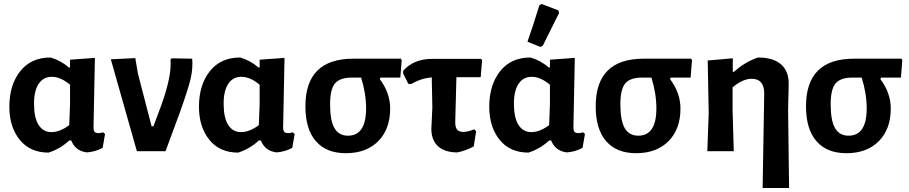

<svg xmlns="http://www.w3.org/2000/svg" viewBox="-20 -760 4569 965"><path d="M224 7Q131 7 79 -57.5Q27 -122 27 -224Q27 -333 81.5 -402Q136 -471 234 -471Q284 -457 326 -421H332V-460L457 -469L450 -121Q450 -104 455.5 -97.5Q461 -91 475 -91Q486 -91 498 -95L508 -87L496 -17Q459 3 417 6Q359 -1 338 -54H328Q283 -12 224 7ZM151 -239Q151 -168 174 -132Q197 -96 238 -96Q281 -96 328 -131L332 -237V-334Q285 -374 240 -374Q198 -374 174.5 -339Q151 -304 151 -239Z M946 -465Q950 -417 938.5 -366Q927 -315 884 -195L812 0H668L537 -462L660 -468L673 -391L742 -125H751L791 -232Q844 -379 837 -460L843 -467Z M1177 7Q1084 7 1032 -57.5Q980 -122 980 -224Q980 -333 1034.5 -402Q1089 -471 1187 -471Q1237 -457 1279 -421H1285V-460L1410 -469L1403 -121Q1403 -104 1408.5 -97.5Q1414 -91 1428 -91Q1439 -91 1451 -95L1461 -87L1449 -17Q1412 3 1370 6Q1312 -1 1291 -54H1281Q1236 -12 1177 7ZM1104 -239Q1104 -168 1127 -132Q1150 -96 1191 -96Q1234 -96 1281 -131L1285 -237V-334Q1238 -374 1193 -374Q1151 -374 1127.5 -339Q1104 -304 1104 -239Z M1718 10Q1620 10 1567.5 -50.5Q1515 -111 1515 -226Q1515 -465 1756 -465H1995L1999 -457L1992 -370H1892L1889 -362Q1941 -293 1941 -214Q1941 -111 1881 -50.5Q1821 10 1718 10ZM1729 -78Q1820 -78 1820 -215Q1820 -290 1795 -370H1748Q1688 -370 1663.5 -340.5Q1639 -311 1639 -236Q1639 -154 1661 -116Q1683 -78 1729 -78Z M2279 6Q2215 6 2181.5 -25Q2148 -56 2148 -112L2153 -220L2150 -371Q2097 -367 2045 -337L2032 -339L2006 -391L2007 -405Q2060 -464 2151 -464H2399L2403 -457L2396 -372H2274L2268 -146Q2268 -120 2277.5 -108.5Q2287 -97 2309 -97Q2330 -97 2364 -110L2373 -100L2361 -24Q2322 -3 2279 6Z M2691 -734 2702 -740 2786 -708 2790 -695Q2761 -636 2708 -530L2697 -524L2631 -550Q2661 -635 2691 -734ZM2636 7Q2543 7 2491 -57.5Q2439 -122 2439 -224Q2439 -333 2493.5 -402Q2548 -471 2646 -471Q2696 -457 2738 -421H2744V-460L2869 -469L2862 -121Q2862 -104 2867.5 -97.5Q2873 -91 2887 -91Q2898 -91 2910 -95L2920 -87L2908 -17Q2871 3 2829 6Q2771 -1 2750 -54H2740Q2695 -12 2636 7ZM2563 -239Q2563 -168 2586 -132Q2609 -96 2650 -96Q2693 -96 2740 -131L2744 -237V-334Q2697 -374 2652 -374Q2610 -374 2586.5 -339Q2563 -304 2563 -239Z M3177 10Q3079 10 3026.5 -50.5Q2974 -111 2974 -226Q2974 -465 3215 -465H3454L3458 -457L3451 -370H3351L3348 -362Q3400 -293 3400 -214Q3400 -111 3340 -50.5Q3280 10 3177 10ZM3188 -78Q3279 -78 3279 -215Q3279 -290 3254 -370H3207Q3147 -370 3122.5 -340.5Q3098 -311 3098 -236Q3098 -154 3120 -116Q3142 -78 3188 -78Z M3663 -467V-399H3669Q3726 -450 3790 -471Q3866 -471 3905.5 -436.5Q3945 -402 3944 -337L3941 -204L3946 185H3813L3821 -290Q3821 -364 3758 -364Q3713 -364 3662 -321V-205L3668 0H3535L3542 -192L3537 -456Z M4234 10Q4136 10 4083.5 -50.5Q4031 -111 4031 -226Q4031 -465 4272 -465H4511L4515 -457L4508 -370H4408L4405 -362Q4457 -293 4457 -214Q4457 -111 4397 -50.5Q4337 10 4234 10ZM4245 -78Q4336 -78 4336 -215Q4336 -290 4311 -370H4264Q4204 -370 4179.5 -340.5Q4155 -311 4155 -236Q4155 -154 4177 -116Q4199 -78 4245 -78Z"/></svg>

Font: Alegreya Sans SC
Style: Bold
Weight: 700
Designer: Juan Pablo del Peral
Foundry: Huerta Tipografica
Version: Version 2.007